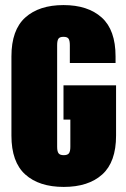

<svg xmlns="http://www.w3.org/2000/svg" viewBox="-20 -728 497 756"><path d="M257 -257H230V-392H437V-194Q437 -90 382.5 -41Q328 8 231 8Q134 8 79.5 -41Q25 -90 25 -194V-506Q25 -610 79.5 -659Q134 -708 230 -708Q326 -708 380.5 -659Q435 -610 435 -506V-480H255V-550Q255 -568 250 -575.5Q245 -583 230 -583Q215 -583 210 -575.5Q205 -568 205 -550V-150Q205 -132 210.5 -124.5Q216 -117 231 -117Q246 -117 251.5 -124.5Q257 -132 257 -150Z"/></svg>

Font: FFF_AZADLIQ Black
Style: Regular
Weight: 900
Designer: bBox Type GmbH
Foundry: bBox Type GmbH
Version: Version 1.001